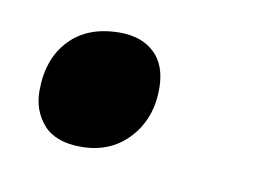

<svg xmlns="http://www.w3.org/2000/svg" viewBox="-34 -180 337 240"><g transform="rotate(10 134.5 -60.5)"><path d="M16.1 -45.9Q16.1 -86.4 39.1 -110.6Q62 -134.8 103 -134.8Q130.4 -134.8 146.7 -119.4Q163.1 -104 163.1 -74.2Q163.1 -36.1 139.9 -11Q116.7 14.2 79.1 14.2Q46.9 14.2 31.5 -3.2Q16.1 -20.5 16.1 -45.9Z"/></g></svg>

Font: f5497506088       
Style: Italic
Weight: 600
Italic angle: -12°
Foundry: Ascender Corporation
Version: Version 1.10